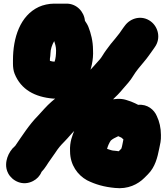

<svg xmlns="http://www.w3.org/2000/svg" viewBox="-20 -780 895 1029"><path d="M157.3 190.2C177.5 179.7 193.4 163.6 202.6 141.2C211.9 131.3 220.5 120.8 228.8 107.8C241 87.6 258.6 65.1 276.3 38.6C292.4 13.9 304.4 -0.4 324.5 -20.5C347 -43 368.6 -71.3 385.5 -85.6C418 -114 451.9 -140.2 485.9 -169.9C493.8 -177 494.9 -177.2 498.8 -179.8C529.7 -200.4 554.3 -221.9 579.2 -241.5C579.7 -242 580.8 -242.9 581.5 -243.5C601.8 -262.4 621.5 -282.3 640.9 -306.1C656.1 -324 678.7 -347 694.3 -374C708.6 -397.8 730.7 -424.4 751.3 -448.5C769 -468.6 787.6 -496.4 800.6 -514.3L809.4 -527C843.6 -574.3 828 -635.4 788.5 -665C740.7 -700.9 680 -684.2 649.5 -642.8L640.6 -630.9C633.6 -620.8 628.6 -613.7 619.6 -600.9C605 -581.2 591.8 -566.7 573.4 -544.1L548.9 -511.4C532.1 -488.5 526.2 -474.8 516.1 -463.1C493.9 -439 471.8 -411.6 451.5 -393.4C445.6 -388.5 421 -367.4 412.8 -361.3C412 -360.9 407.6 -358.2 405.6 -356.5C393.4 -346 377.4 -338.8 353.9 -316.9C324.5 -291.7 289.3 -264.3 256.5 -235.4C229.7 -212.4 204.1 -181.6 183 -159.1C136.2 -112 96.9 -49.5 62.2 0.7C62 0.9 61.6 1.4 61.3 1.9C41.8 17.8 27 41.4 19.4 64.1C13.2 82.9 6.3 116.1 23.9 149.1C45.4 189.4 101.3 219.5 157.3 190.2ZM591 27.5C582.3 27.5 571.2 23.8 553.9 17.8C557.7 2.5 565.4 -15.1 574 -26.9C581.9 -34.2 596.3 -42.4 613.9 -50.1C618.2 -48.4 624 -45.6 630.9 -42.2C632.9 -40.2 636.8 -36.5 641.4 -32.9C638.2 -19.1 634.8 5.5 630.3 16.6L616.5 30.5H614.8C608.4 29.9 598.7 27.5 591 27.5ZM720.6 -218.1 703.8 -226.5C690.7 -233.1 675.7 -238.5 655 -244.8C626.4 -253.6 592 -250.9 563.9 -242.8C526.8 -230.5 495.4 -216.7 463 -191.6C427.4 -163.7 398.4 -133.8 380 -84.4C368.2 -55.1 352.7 -20.2 355.5 32.1C356 103.9 396 158.4 446.6 186.2C491 208.4 537.4 221.8 596.1 227.3C665.9 235.1 719.3 207.7 753.5 173.5L772.5 154.5C811.9 115.1 823.9 63.9 833.7 14.6C837.8 -4.4 843.8 -27.7 842.5 -57C842.3 -94.4 834.6 -128.9 820.3 -158.2C806.5 -191.3 770.7 -223 720.6 -218.1ZM250.5 -494C250.5 -515.9 259.4 -541.2 270.5 -559.8C274.3 -549 280.5 -529 280.5 -510C280.5 -488.7 278.5 -465.6 272.5 -449.5C263.4 -449.8 257.4 -451 247.5 -453.9V-465.8C248.8 -474 250.5 -484.1 250.5 -494ZM337 -760.5H270C242.1 -760.5 210.9 -753.6 188.1 -743C88 -696.2 49.5 -578.8 49.5 -457V-438C49.5 -420.5 51.9 -400.9 58.2 -385.1C92.2 -299.9 167.1 -259.8 264.9 -251.6C265.6 -251.6 267 -251.5 268 -251.5C291.8 -251.5 310.7 -253.9 330.8 -258.5C390.5 -273.5 431.8 -318.5 451.8 -369.9C467.5 -406.9 481.8 -456.9 478.5 -513.2C478.3 -559.4 467.2 -602.4 453.8 -635.9C448.8 -648.6 442 -658.2 435.2 -668.7C430.7 -718.1 390 -760.5 337 -760.5Z"/></svg>

Font: Smoothie
Style: ExBd
Weight: 800
Foundry: Cannot Into Space Fonts
Version: Version 0.8